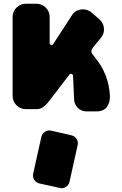

<svg xmlns="http://www.w3.org/2000/svg" viewBox="-20 -599 660 1036"><path d="M120 -10Q90 -10 69 -31Q48 -52 48 -82V-507Q48 -537 69 -558Q90 -579 120 -579H176Q206 -579 227 -558Q248 -537 248 -507V-366Q248 -359 255.5 -357Q263 -355 267 -361L373 -524Q393 -547 423 -548.5Q453 -550 476 -530L517 -494Q539 -474 541 -445Q543 -416 523 -393L481 -342Q475 -334 473.5 -325Q472 -316 478 -308Q494 -288 510 -266Q526 -244 539 -217.5Q552 -191 561 -158.5Q570 -126 573 -84Q575 -48 557.5 -23Q540 2 501 2H447H446Q420 2 401 -16Q382 -34 380 -60L374 -191Q373 -198 366 -200Q359 -202 355 -197L239 -46Q225 -29 210.5 -19.5Q196 -10 176 -10ZM355 382Q351 400 335.5 410Q320 420 302 415L193 391Q175 387 165 371.5Q155 356 159 338L203 140Q207 122 222.5 112Q238 102 256 106L365 131Q383 135 393 150.5Q403 166 399 184Z"/></svg>

Font: d puntillas B to tiptoe
Style: Regular
Weight: 400
Designer: deFharo
Foundry: deFharo.com
Version: Version 1.001 2012